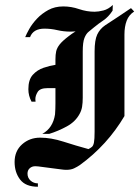

<svg xmlns="http://www.w3.org/2000/svg" viewBox="-20 -652 552 756"><path d="M146.7 -125Q188.3 -147.5 196.7 -201.7Q197.5 -212.5 197.9 -223.3Q198.3 -234.2 198.3 -245V-305H167.5Q137.5 -305 128.3 -290Q119.2 -275 119.2 -261.7Q119.2 -256.7 120 -251.7H104.2Q91.7 -275 91.7 -300.8Q91.7 -338.3 109.2 -357.5Q126.7 -376.7 151.2 -385Q175.8 -393.3 198.3 -396.7V-418.3Q198.3 -436.7 201.2 -450Q204.2 -463.3 215 -477.1Q225.8 -490.8 250 -509.2Q262.5 -519.2 277.5 -528.3Q267.5 -527.5 257.5 -527.5Q230.8 -527.5 205.8 -533.3Q180.8 -539.2 155 -539.2Q110.8 -539.2 98.3 -505.8H79.2Q84.2 -518.3 95.4 -538.3Q106.7 -558.3 125.4 -578.3Q144.2 -598.3 170 -612.5Q195.8 -626.7 229.2 -626.7Q260.8 -626.7 291.2 -616.2Q321.7 -605.8 352.5 -605.8Q367.5 -605.8 387.1 -610.8Q406.7 -615.8 424.2 -632.5L423.3 -610Q406.7 -585 387.5 -572.1Q368.3 -559.2 350 -544.2Q339.2 -535 329.2 -527.1Q319.2 -519.2 312.5 -502.5Q305.8 -485.8 305.8 -449.2V-331.7V-267.5Q305.8 -247.5 303.3 -232.1Q300.8 -216.7 293.3 -203.3Q276.7 -172.5 242.9 -154.2Q209.2 -135.8 174.2 -125ZM129.2 83.3Q80.8 83.3 59.2 55Q37.5 26.7 37.5 -14.2Q37.5 -57.5 67.1 -83.8Q96.7 -110 138.3 -110Q180.8 -110 230 -94.2Q279.2 -78.3 328.3 -65Q336.7 -69.2 342.1 -73.8Q347.5 -78.3 350 -91.2Q352.5 -104.2 352.5 -133.3V-449.2Q352.5 -494.2 362.9 -516.2Q373.3 -538.3 394.2 -552.5Q415 -566.7 447.5 -587.5L495.8 -620L508.3 -606.7Q487.5 -593.3 478.8 -570.4Q470 -547.5 470 -515.8V-195Q402.5 -80.8 295 -2.5Q284.2 5 271.7 10.8Q259.2 16.7 241.7 16.7Q232.5 16.7 224.2 15.4Q215.8 14.2 207.5 13.3L130.8 3.3Q123.3 2.5 119.2 2.5Q105.8 2.5 97.1 10.4Q88.3 18.3 88.3 31.7Q88.3 48.3 100.4 59.2Q112.5 70 129.2 70Z"/></svg>

Font: Manufacturing Consent
Style: Regular
Weight: 400
Version: Version 3.000; ttfautohint (v1.8.4.7-5d5b)